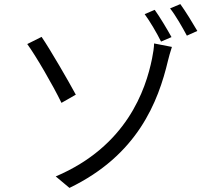

<svg xmlns="http://www.w3.org/2000/svg" viewBox="-20 -871 1040 937"><path d="M252 -10 319 46C651 -114 752 -373 800 -576C803 -588 811 -619 819 -642L732 -659C732 -642 727 -608 722 -585C691 -432 598 -157 252 -10ZM183 -691 113 -656C154 -600 238 -456 280 -369L350 -409C315 -474 226 -628 183 -691ZM735 -823 686 -802C711 -768 746 -709 766 -668L817 -690C796 -728 759 -790 735 -823ZM860 -851 810 -830C837 -796 870 -738 892 -697L943 -720C921 -758 884 -818 860 -851Z"/></svg>

Font: Noto Sans JP DemiLight
Style: Regular
Weight: 350
Designer: Ryoko NISHIZUKA 西塚涼子 (kana, bopomofo & ideographs); Paul D. Hunt (Latin, Greek & Cyrillic); Sandoll Communications 산돌커뮤니
Foundry: Adobe
Version: Version 2.004;hotconv 1.0.118;makeotfexe 2.5.65603